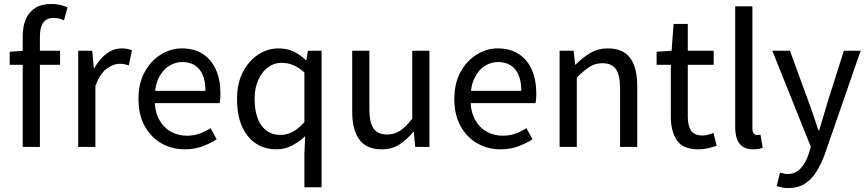

<svg xmlns="http://www.w3.org/2000/svg" viewBox="-20 -744 4389 972"><path d="M95 0V-560Q95 -610 110.5 -646.5Q126 -683 158 -703.5Q190 -724 240 -724Q263 -724 284.5 -719Q306 -714 322 -707L304 -641Q291 -648 277 -650.5Q263 -653 250 -653Q216 -653 199 -629.5Q182 -606 182 -560V0ZM29 -416V-482L99 -487H284V-416Z M376 0V-487H447L455 -398H457Q483 -445 519 -472Q555 -499 596 -499Q612 -499 624.5 -496.5Q637 -494 648 -489L632 -413Q620 -417 610 -419Q600 -421 585 -421Q554 -421 520.5 -396.5Q487 -372 463 -310V0Z M915 12Q850 12 797 -18.5Q744 -49 712.5 -106Q681 -163 681 -243Q681 -322 712.5 -379.5Q744 -437 794.5 -468Q845 -499 901 -499Q963 -499 1007 -470.5Q1051 -442 1073.5 -390.5Q1096 -339 1096 -270Q1096 -257 1095 -244Q1094 -231 1092 -222H749L748 -284H1020Q1020 -355 989.5 -392.5Q959 -430 902 -430Q868 -430 836 -410.5Q804 -391 783.5 -349.5Q763 -308 763 -243Q763 -180 785.5 -139Q808 -98 845 -77.5Q882 -57 926 -57Q961 -57 990 -67.5Q1019 -78 1046 -95L1077 -39Q1045 -18 1004.5 -3Q964 12 915 12Z M1521 204V32L1525 -55Q1496 -27 1459 -7.5Q1422 12 1380 12Q1289 12 1234.5 -55Q1180 -122 1180 -243Q1180 -322 1209.5 -379Q1239 -436 1287 -467.5Q1335 -499 1390 -499Q1432 -499 1464.5 -484Q1497 -469 1528 -440H1531L1539 -487H1608V204ZM1400 -61Q1433 -61 1462.5 -77Q1492 -93 1521 -126V-377Q1491 -404 1463 -415Q1435 -426 1405 -426Q1368 -426 1337 -403.5Q1306 -381 1287.5 -339.5Q1269 -298 1269 -244Q1269 -157 1303.5 -109Q1338 -61 1400 -61Z M1912 12Q1836 12 1799.5 -37Q1763 -86 1763 -179V-487H1850V-190Q1850 -123 1871.5 -93Q1893 -63 1940 -63Q1976 -63 2005 -82Q2034 -101 2067 -143V-487H2154V0H2082L2075 -76H2072Q2039 -36 2001 -12Q1963 12 1912 12Z M2514 12Q2449 12 2396 -18.5Q2343 -49 2311.5 -106Q2280 -163 2280 -243Q2280 -322 2311.5 -379.5Q2343 -437 2393.5 -468Q2444 -499 2500 -499Q2562 -499 2606 -470.5Q2650 -442 2672.5 -390.5Q2695 -339 2695 -270Q2695 -257 2694 -244Q2693 -231 2691 -222H2348L2347 -284H2619Q2619 -355 2588.5 -392.5Q2558 -430 2501 -430Q2467 -430 2435 -410.5Q2403 -391 2382.5 -349.5Q2362 -308 2362 -243Q2362 -180 2384.5 -139Q2407 -98 2444 -77.5Q2481 -57 2525 -57Q2560 -57 2589 -67.5Q2618 -78 2645 -95L2676 -39Q2644 -18 2603.5 -3Q2563 12 2514 12Z M2813 0V-487H2884L2892 -417H2894Q2929 -452 2968 -475.5Q3007 -499 3057 -499Q3135 -499 3170.5 -450Q3206 -401 3206 -308V0H3119V-297Q3119 -364 3098 -394Q3077 -424 3030 -424Q2993 -424 2964.5 -405.5Q2936 -387 2900 -351V0Z M3516 12Q3438 12 3407 -33.5Q3376 -79 3376 -152V-416H3304V-482L3380 -487L3390 -623H3462V-487H3593V-416H3462V-151Q3462 -107 3479 -82.5Q3496 -58 3537 -58Q3550 -58 3565 -62Q3580 -66 3592 -71L3608 -6Q3588 1 3564 6.5Q3540 12 3516 12Z M3792 12Q3760 12 3740 -1.5Q3720 -15 3711 -40Q3702 -65 3702 -102V-712H3789V-96Q3789 -77 3796 -68.5Q3803 -60 3812 -60Q3816 -60 3819.5 -60.5Q3823 -61 3830 -62L3841 4Q3833 7 3821 9.5Q3809 12 3792 12Z M3970 208Q3953 208 3939 205Q3925 202 3912 198L3929 130Q3937 132 3947 134.5Q3957 137 3966 137Q4007 137 4033.5 108Q4060 79 4074 35L4085 0L3890 -487H3979L4076 -222Q4088 -190 4100 -154.5Q4112 -119 4123 -84H4127Q4138 -118 4148 -153.5Q4158 -189 4168 -222L4252 -487H4337L4155 38Q4137 87 4113 125.5Q4089 164 4054.5 186Q4020 208 3970 208Z"/></svg>

Font: Assistant Medium
Style: Regular
Weight: 500
Designer: Hebrew By Ben Nathan, Latin by Paul Hunt
Version: Version 3.000